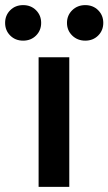

<svg xmlns="http://www.w3.org/2000/svg" viewBox="-81 -731 424 751"><path d="M9.5 -711Q40 -711 60 -691Q80 -671 80 -641.5Q80 -612 60 -592Q40 -572 9.5 -572Q-21 -572 -41 -592Q-61 -612 -61 -641.5Q-61 -671 -41 -691Q-21 -711 9.5 -711ZM252.5 -711Q283 -711 303 -691Q323 -671 323 -641.5Q323 -612 303 -592Q283 -572 252.5 -572Q222 -572 201.5 -592Q181 -612 181 -641.5Q181 -671 201.5 -691Q222 -711 252.5 -711ZM190 0H70V-507H190Z"/></svg>

Font: Hind Jalandhar SemiBold
Style: Regular
Weight: 600
Designer: Namrata Goyal
Foundry: Indian Type Foundry
Version: Version 0.702;PS 1.0;hotconv 1.0.81;makeotf.lib2.5.63406